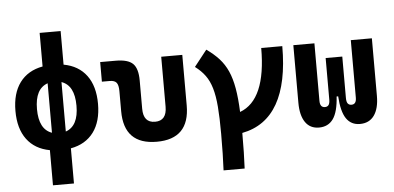

<svg xmlns="http://www.w3.org/2000/svg" viewBox="-59 -854 2462 1201"><g transform="rotate(-5 1172.0 -253.5)"><path d="M227.1 224.6V3.9Q133.8 -13.2 83.7 -80.6Q33.7 -147.9 33.7 -258.8Q33.7 -369.6 83.7 -437Q133.8 -504.4 227.1 -521.5V-732.4H358.9V-521.5Q452.1 -504.4 502.2 -437Q552.2 -369.6 552.2 -258.8Q552.2 -147.9 502.2 -80.6Q452.1 -13.2 358.9 3.9V224.6ZM249.5 -103.5V-414.1Q168.9 -386.2 168.9 -258.8Q168.9 -131.3 249.5 -103.5ZM336.4 -414.1V-103.5Q417 -131.3 417 -258.8Q417 -386.2 336.4 -414.1Z M898.4 9.8Q692.4 9.8 692.4 -200.2V-326.2Q692.4 -363.8 680.2 -379.2Q668 -394.5 637.7 -394.5H588.4V-517.6H686Q762.7 -517.6 793.7 -487.1Q824.7 -456.5 824.7 -380.9V-204.1Q824.7 -115.7 898.4 -115.7Q971.7 -115.7 971.7 -204.1V-517.6H1104V-200.2Q1104 9.8 898.4 9.8Z M1298.3 224.6Q1300.8 176.8 1302 119.4Q1303.2 62 1303.2 -4.9Q1303.2 -105.5 1297.6 -174.8Q1292 -244.1 1277.8 -292Q1263.7 -339.8 1239 -373.5Q1214.4 -407.2 1176.3 -435.5L1256.3 -537.1Q1302.2 -504.9 1334.5 -469.5Q1366.7 -434.1 1387.2 -388.2Q1407.7 -342.3 1418.7 -279.5Q1429.7 -216.8 1433.1 -130.4Q1599.6 -191.9 1599.6 -517.6H1731.9Q1731.9 -55.7 1435.5 1.5Q1435.5 66.4 1434.3 122.1Q1433.1 177.7 1430.7 224.6Z M2173.8 9.8Q2118.7 9.8 2088.6 -33.9Q2058.6 -77.6 2052.7 -174.3H2043Q2037.1 -77.6 2005.9 -33.9Q1974.6 9.8 1917 9.8Q1860.8 9.8 1831.1 -33.4Q1801.3 -76.7 1801.3 -156.2V-517.6H1933.6V-156.2Q1933.6 -114.7 1964.8 -114.7Q1980 -114.7 1987.8 -125Q1995.6 -135.3 1995.6 -159.7V-419.9H2100.1V-159.7Q2100.1 -135.3 2108.2 -125Q2116.2 -114.7 2131.3 -114.7Q2162.1 -114.7 2162.1 -156.2V-517.6H2294.4V-156.2Q2294.4 -76.7 2263.4 -33.4Q2232.4 9.8 2173.8 9.8Z"/></g></svg>

Font: CaskaydiaMono NF
Style: Bold
Weight: 700
Designer: Aaron Bell
Foundry: Saja Typeworks
Version: Version 2111.001; ttfautohint (v1.8.4);Nerd Fonts 3.1.1